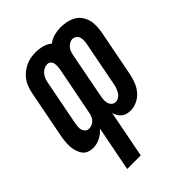

<svg xmlns="http://www.w3.org/2000/svg" viewBox="-217 -656 980 980"><g transform="rotate(-45 273.0 -166.0)"><path d="M122 210 170 -35Q152 -13 126.5 -0.5Q101 12 76 12Q57 12 41 5Q25 -2 16 -16Q7 -30 2 -47Q-3 -64 -3.5 -82Q-4 -100 -2 -118.5Q0 -137 4 -156L53 -408Q57 -426 63 -443.5Q69 -461 80.5 -477.5Q92 -494 107.5 -506.5Q123 -519 141 -527.5Q159 -536 177 -539Q195 -542 213 -542Q239 -542 262.5 -535.5Q286 -529 303 -514Q323 -530 346.5 -536Q370 -542 393 -542Q415 -542 436 -537.5Q457 -533 475 -523Q493 -513 505 -496.5Q517 -480 522.5 -460Q528 -440 527.5 -418Q527 -396 523 -374L474 -122Q469 -98 460 -74.5Q451 -51 434.5 -31Q418 -11 394 0.5Q370 12 346 12Q332 12 319 8.5Q306 5 296 -3.5Q286 -12 279.5 -23Q273 -34 270 -47L220 210ZM131 -73Q141 -73 151 -77Q161 -81 168.5 -88.5Q176 -96 180.5 -106Q185 -116 187 -125L239 -390Q241 -401 241.5 -412Q242 -423 240 -433Q238 -443 230.5 -450Q223 -457 212 -457Q201 -457 189 -451.5Q177 -446 168.5 -436Q160 -426 155 -414.5Q150 -403 148 -392L99 -140Q97 -128 96.5 -117Q96 -106 99.5 -96Q103 -86 111 -79.5Q119 -73 131 -73ZM323 -73Q334 -73 345 -79.5Q356 -86 362 -96Q368 -106 372.5 -117Q377 -128 379 -138L428 -390Q430 -402 430 -413.5Q430 -425 426 -435Q422 -445 413.5 -451Q405 -457 393 -457Q382 -457 371 -450.5Q360 -444 353 -434.5Q346 -425 342.5 -414Q339 -403 337 -392L291 -153Q288 -140 287 -127Q286 -114 289 -102Q292 -90 301 -81.5Q310 -73 323 -73Z"/></g></svg>

Font: Lode Dark Term
Style: Bold Italic
Weight: 700
Italic angle: -11°
Monospace: yes
Designer: Belleve Invis
Foundry: Belleve Invis
Version: Version 29.2.0